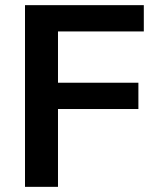

<svg xmlns="http://www.w3.org/2000/svg" viewBox="-20 -725 602 745"><path d="M77 0V-705H538V-603H205V-404H517V-302H205V0Z"/></svg>

Font: Nunito Sans 12pt ExtraLight 12pt
Style: Bold
Weight: 700
Version: Version 3.101;gftools[0.9.27]